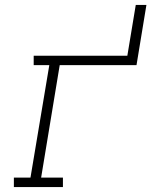

<svg xmlns="http://www.w3.org/2000/svg" viewBox="-20 -755 640 775"><path d="M36 0V-38H103L179 -492H116V-530H494L528 -735H571L531 -492H221L146 -38H234V0Z"/></svg>

Font: Iosevka Slab XLtExObl
Style: Regular
Weight: 200
Width: 7
Italic angle: -9°
Monospace: yes
Designer: Belleve Invis
Foundry: Belleve Invis
Version: Version 11.1.1; ttfautohint (v1.8.3)